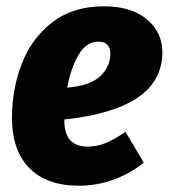

<svg xmlns="http://www.w3.org/2000/svg" viewBox="-20 -571 535 609"><path d="M495 -405Q495 -225 184 -192V-191Q184 -146 203 -126Q222 -106 258 -106Q287 -106 314.5 -117Q342 -128 378 -153L436 -55Q343 18 230 18Q128 18 73 -38Q18 -94 18 -197Q18 -288 49 -368.5Q80 -449 145.5 -500Q211 -551 310 -551Q396 -551 445.5 -510Q495 -469 495 -405ZM330 -400Q330 -439 292 -439Q254 -439 229.5 -397.5Q205 -356 193 -293Q266 -299 298 -329.5Q330 -360 330 -400Z"/></svg>

Font: Fira Sans Condensed ExtraBold
Style: Italic
Weight: 800
Width: 3
Italic angle: -8°
Designer: bBox Type GmbH & Carrois Corporate GbR & Edenspiekermann AG
Foundry: bBox Type GmbH & Carrois Corporate GbR & Edenspiekermann AG
Version: Version 4.301